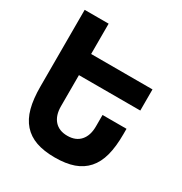

<svg xmlns="http://www.w3.org/2000/svg" viewBox="-173 -857 947 999"><g transform="rotate(30 301.0 -357.5)"><path d="M296.9 14.2Q231 14.2 184.3 -2.2Q137.7 -18.6 106.9 -53.2Q76.2 -87.9 62 -140.9Q47.9 -193.8 47.9 -269V-729H191.9V-546.9H560.5V-419.9H191.9V-232.9Q191.9 -178.2 219.2 -147.2Q246.6 -116.2 296.9 -116.2Q347.2 -116.2 374.5 -147.2Q401.9 -178.2 401.9 -232.9V-301.8H545.9V-269Q545.9 -193.8 531.7 -140.9Q517.6 -87.9 486.8 -53.2Q456.1 -18.6 409.4 -2.2Q362.8 14.2 296.9 14.2Z"/></g></svg>

Font: Hack
Style: Bold
Weight: 700
Monospace: yes
Designer: Christopher Simpkins
Foundry: Christopher Simpkins
Version: Version 2.017